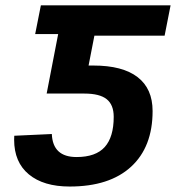

<svg xmlns="http://www.w3.org/2000/svg" viewBox="-20 -679 650 709"><path d="M130.9 -659.2H609.9L587.9 -547.4H328.6L307.1 -437H324.7Q432.6 -437 488 -394.3Q543.5 -351.6 543.5 -269Q543.5 -136.2 463.9 -63.2Q384.3 9.8 237.3 9.8Q140.6 9.8 86.4 -35.2Q32.2 -80.1 32.2 -163.1L32.7 -177.7L171.4 -184.1Q174.8 -99.1 262.7 -99.1Q333.5 -99.1 366.7 -136Q399.9 -172.9 399.9 -247.6Q399.9 -292 374 -312.7Q348.1 -333.5 291.5 -333.5H152.3L194.8 -553.2H109.9Z"/></svg>

Font: Cousine
Style: Bold Italic
Weight: 700
Italic angle: -12°
Monospace: yes
Designer: Steve Matteson
Foundry: Ascender Corporation
Version: Version 1.20